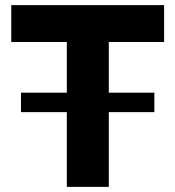

<svg xmlns="http://www.w3.org/2000/svg" viewBox="-20 -730 685 750"><path d="M621 -710H24V-566H241V-368H62V-292H241V0H405V-292H583V-368H405V-566H621Z"/></svg>

Font: Raleway
Style: ExtraBold
Weight: 800
Designer: Matt McInerney, Pablo Impallari, Rodrigo Fuenzalida
Foundry: Matt McInerney, Pablo Impallari, Rodrigo Fuenzalida
Version: Version 3.000